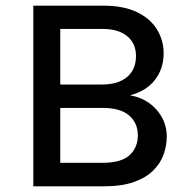

<svg xmlns="http://www.w3.org/2000/svg" viewBox="-20 -657 673 677"><path d="M97.5 0V-637H344Q416 -637 463 -614.2Q510 -591.5 533.5 -553.2Q557 -515 557 -469.5Q557 -415 526.5 -375.5Q496 -336 438.5 -321Q476.5 -314.5 505.5 -294Q534.5 -273.5 551.2 -242.8Q568 -212 568 -175Q568 -143.5 557 -112.5Q546 -81.5 520.5 -56Q495 -30.5 452 -15.2Q409 0 344.5 0ZM192.5 -83H342.5Q407.5 -83 436.8 -109.8Q466 -136.5 466 -180Q466 -223.5 435 -250Q404 -276.5 342.5 -276.5H192.5ZM192.5 -555V-359H340.5Q396.5 -359 428 -385.5Q459.5 -412 459.5 -459.5Q459.5 -503.5 428.8 -529.2Q398 -555 341.5 -555Z"/></svg>

Font: Karla Medium
Style: Regular
Weight: 500
Designer: Jonathan Pinhorn
Version: Version 2.001